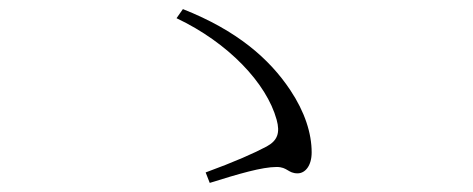

<svg xmlns="http://www.w3.org/2000/svg" viewBox="-20 -559 1040 422"><path d="M634 -178C651 -178 665 -195 665 -224C665 -266 650 -313 618 -361C572 -430 501 -492 382 -539L368 -519C482 -465 566 -376 588 -296C596 -267 590 -250 566 -237C540 -223 495 -203 432 -180L441 -157C505 -177 556 -192 588 -192C612 -192 613 -178 634 -178Z"/></svg>

Font: Source Han Serif TW VF
Style: Regular
Weight: 250
Designer: Ryoko NISHIZUKA 西塚涼子 (kana & ideographs); Frank Grießhammer (Latin, Greek & Cyrillic); Wenlong ZHANG 张文龙 (bopomofo); San
Foundry: Adobe
Version: Version 2.002;hotconv 1.1.0;makeotfexe 2.6.0